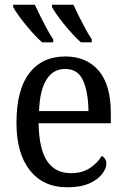

<svg xmlns="http://www.w3.org/2000/svg" viewBox="-20 -786 537 816"><path d="M266 10Q164 10 107 -62Q50 -134 50 -264Q50 -404 104.5 -475Q159 -546 257 -546Q348 -546 399.5 -485.5Q451 -425 451 -306V-262H144Q146 -152 180.5 -101Q215 -50 282 -50Q330 -50 363 -72.5Q396 -95 412 -123Q420 -120 426 -111.5Q432 -103 432 -90Q432 -70 414 -46.5Q396 -23 359.5 -6.5Q323 10 266 10ZM356 -314Q355 -395 333 -444Q311 -493 257 -493Q205 -493 177 -447Q149 -401 146 -314ZM324 -606Q308 -620 290 -639.5Q272 -659 254 -681Q236 -703 222 -723Q208 -743 201 -756V-766H292Q302 -744 315.5 -717Q329 -690 343 -664Q357 -638 370 -619V-606ZM159 -606Q143 -620 125 -639.5Q107 -659 89 -681Q71 -703 57 -723Q43 -743 36 -756V-766H128Q138 -744 151.5 -717Q165 -690 179 -664Q193 -638 206 -619V-606Z"/></svg>

Font: Noto Serif SemiCondensed
Style: Regular
Weight: 400
Width: 4
Designer: Monotype Design Team
Foundry: Monotype Imaging Inc.
Version: Version 2.013